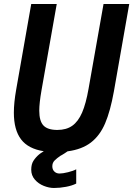

<svg xmlns="http://www.w3.org/2000/svg" viewBox="-20 -746 664 956"><path d="M135.5 99Q135.5 71.5 146.8 54.2Q158 37 174.5 23Q182 16.5 198 7Q120.5 -5 84.8 -52.2Q49 -99.5 49 -185Q49 -234.5 60.5 -299.5L135.5 -726H262.5L186.5 -295.5Q175.5 -232 175.5 -195Q175.5 -143 196.5 -121Q217.5 -99 265.5 -99Q310.5 -99 340 -120Q369.5 -141 388.8 -185.5Q408 -230 421 -304.5L495.5 -726H623.5L547 -290.5Q529.5 -193 503.5 -132Q477.5 -71 432.8 -36.5Q388 -2 316.5 7.5Q310 12.5 301.2 17.8Q292.5 23 289.5 25Q282.5 28.5 280.5 30Q263.5 41.5 252 53Q240.5 64.5 240.5 82Q240.5 98.5 250.8 108.2Q261 118 276.5 118Q292.5 118 318.8 111.5Q345 105 359.5 97V168Q339 178.5 308.5 184.2Q278 190 248.5 190Q224.5 190 198 179.5Q171.5 169 153.5 148.2Q135.5 127.5 135.5 99Z"/></svg>

Font: JuliaMono BoldItalic
Style: Regular
Weight: 700
Italic angle: -9°
Monospace: yes
Designer: cormullion
Foundry: corm
Version: Version 0.049; ttfautohint (v1.8.4)